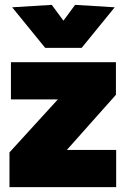

<svg xmlns="http://www.w3.org/2000/svg" viewBox="-20 -770 505 790"><path d="M19 0V-143L218 -361H25V-514H457V-380L255 -153H458V0ZM166 -573 30 -740 193 -750 241 -685 289 -750 452 -740 316 -573Z"/></svg>

Font: Livvic Black
Style: Regular
Weight: 900
Designer: Jacques Le Bailly, Baron von Fonthausen
Version: Version 1.001; ttfautohint (v1.8.2)